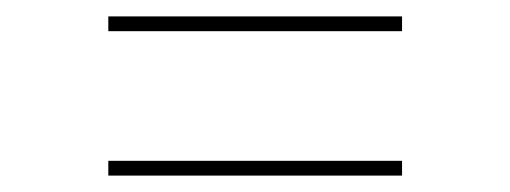

<svg xmlns="http://www.w3.org/2000/svg" viewBox="-20 -421 622 234"><path d="M112 -383V-401H470V-383ZM112 -207V-225H470V-207Z"/></svg>

Font: Literata 72pt ExtraLight
Style: Regular
Weight: 200
Designer: Latin by Veronika Burian and Jose Scaglione. Greek by Irene Vlachou. Cyrillic by Vera Evstafieva.
Foundry: TypeTogether
Version: Version 3.002